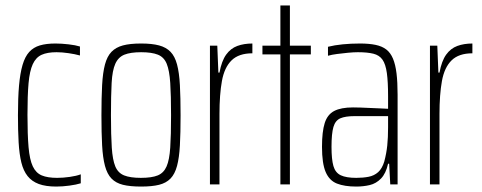

<svg xmlns="http://www.w3.org/2000/svg" viewBox="-20 -678 1773 706"><path d="M187 8Q148 8 122.5 -1.5Q97 -11 81.5 -30.5Q66 -50 58.5 -80.5Q51 -111 48.5 -154.5Q46 -198 46 -254Q46 -318 50 -363.5Q54 -409 63 -439.5Q72 -470 87.5 -487Q103 -504 126.5 -511Q150 -518 184 -518Q206 -518 232 -515Q258 -512 274 -507V-474Q256 -479 232 -482.5Q208 -486 188 -486Q154 -486 133 -476.5Q112 -467 100.5 -442Q89 -417 85 -372Q81 -327 81 -256Q81 -183 85 -137Q89 -91 100.5 -66.5Q112 -42 133.5 -33Q155 -24 190 -24Q212 -24 236.5 -27.5Q261 -31 277 -37V-4Q261 1 235.5 4.5Q210 8 187 8Z M499 8Q458 8 432 1.5Q406 -5 390 -21.5Q374 -38 366 -68Q358 -98 355.5 -143.5Q353 -189 353 -254Q353 -319 355.5 -365Q358 -411 366 -441Q374 -471 390 -487.5Q406 -504 432 -511Q458 -518 499 -518Q539 -518 565 -511Q591 -504 607 -487.5Q623 -471 631 -441Q639 -411 641.5 -365Q644 -319 644 -254Q644 -189 641.5 -143.5Q639 -98 631 -68Q623 -38 607 -21.5Q591 -5 565 1.5Q539 8 499 8ZM498 -24Q538 -24 560 -33Q582 -42 592.5 -66Q603 -90 606 -135.5Q609 -181 609 -254Q609 -327 606 -373Q603 -419 593 -443.5Q583 -468 560.5 -477Q538 -486 499 -486Q460 -486 437.5 -477Q415 -468 404 -443.5Q393 -419 390.5 -373Q388 -327 388 -254Q388 -181 391 -135.5Q394 -90 404 -66Q414 -42 436.5 -33Q459 -24 498 -24Z M752 0V-510H779L783 -411H787Q795 -454 811.5 -477Q828 -500 852.5 -509Q877 -518 908 -518V-482Q858 -482 831.5 -456Q805 -430 796 -380Q787 -330 787 -259V0Z M1011 0V-478H945V-510H1011V-658H1046V-510H1123V-478H1046V0Z M1290 8Q1247 8 1219 -3Q1191 -14 1177.5 -45.5Q1164 -77 1164 -138Q1164 -194 1174 -225.5Q1184 -257 1209 -270Q1234 -283 1278 -283Q1289 -283 1305.5 -282.5Q1322 -282 1340.5 -281Q1359 -280 1376 -279.5Q1393 -279 1407 -278V-324Q1407 -377 1402.5 -409.5Q1398 -442 1386.5 -458.5Q1375 -475 1353 -480.5Q1331 -486 1296 -486Q1280 -486 1259.5 -484Q1239 -482 1219.5 -479.5Q1200 -477 1186 -473V-506Q1210 -512 1240 -515Q1270 -518 1304 -518Q1337 -518 1361 -513Q1385 -508 1400.5 -496Q1416 -484 1425 -462.5Q1434 -441 1438 -408.5Q1442 -376 1442 -330V0H1415L1411 -76H1407Q1399 -40 1381 -21.5Q1363 -3 1339.5 2.5Q1316 8 1290 8ZM1290 -24Q1315 -24 1335.5 -28Q1356 -32 1370.5 -45Q1385 -58 1393 -84Q1401 -114 1404 -143Q1407 -172 1407 -210V-251H1284Q1250 -251 1231.5 -243Q1213 -235 1206 -211Q1199 -187 1199 -138Q1199 -92 1206 -67.5Q1213 -43 1233 -33.5Q1253 -24 1290 -24Z M1561 0V-510H1588L1592 -411H1596Q1604 -454 1620.5 -477Q1637 -500 1661.5 -509Q1686 -518 1717 -518V-482Q1667 -482 1640.5 -456Q1614 -430 1605 -380Q1596 -330 1596 -259V0Z"/></svg>

Font: Saira ExtraCondensed Thin
Style: Regular
Weight: 250
Width: 2
Designer: Hector Gatti with collaboration of the Omnibus-Type team
Foundry: Omnibus-Type
Version: Version 1.101